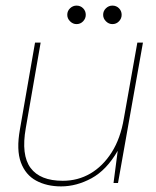

<svg xmlns="http://www.w3.org/2000/svg" viewBox="-20 -653 556 685"><path d="M198 12Q147 12 109 -8.5Q71 -29 54.5 -73.5Q38 -118 51 -191L105 -501H125L72 -196Q55 -100 89 -54Q123 -8 204 -8Q258 -8 302.5 -34Q347 -60 378.5 -109.5Q410 -159 422 -231L470 -501H490L401 0H385L400 -115Q360 -46 306.5 -17Q253 12 198 12ZM253 -567Q240 -567 230 -577Q220 -587 220 -600Q220 -614 230 -623.5Q240 -633 253 -633Q267 -633 276.5 -623.5Q286 -614 286 -600Q286 -587 276.5 -577Q267 -567 253 -567ZM381 -567Q368 -567 358 -577Q348 -587 348 -600Q348 -614 358 -623.5Q368 -633 381 -633Q395 -633 404.5 -623.5Q414 -614 414 -600Q414 -587 404.5 -577Q395 -567 381 -567Z"/></svg>

Font: DM Sans 18pt Thin
Style: Italic
Weight: 250
Italic angle: -10°
Designer: Colophon Foundry, Jonny Pinhorn
Foundry: Colophon Foundry
Version: Version 4.004;gftools[0.9.30]